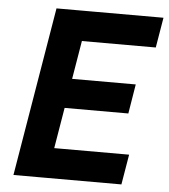

<svg xmlns="http://www.w3.org/2000/svg" viewBox="-51 -746 696 792"><g transform="rotate(5 297.0 -350.0)"><path d="M34 0 151 -700H288L171 0ZM138 0 159 -125H502L481 0ZM187 -294 207 -416H504L484 -294ZM234 -575 255 -700H594L573 -575Z"/></g></svg>

Font: Figtree Light
Style: Bold Italic
Weight: 700
Italic angle: -9.5°
Version: Version 2.000